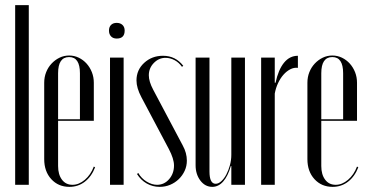

<svg xmlns="http://www.w3.org/2000/svg" viewBox="-20 -719 1433 747"><path d="M39 -699H92V0H39Z M152 -397Q152 -419 159.5 -438Q167 -457 180.5 -471.5Q194 -486 211.5 -494.5Q229 -503 249 -503Q269 -503 286.5 -494.5Q304 -486 317 -471.5Q330 -457 337.5 -438Q345 -419 345 -397V-249H206V-73Q206 -40 221 -20Q236 0 262 0Q287 0 310 -19.5Q333 -39 345 -71L350 -68Q336 -32 310 -12Q284 8 250 8Q207 8 179.5 -22Q152 -52 152 -100ZM291 -255V-434Q291 -497 249 -497Q206 -497 206 -434V-255Z M404 -600Q404 -614 412 -622Q420 -630 434 -630Q448 -630 456.5 -622Q465 -614 465 -600Q465 -569 434 -569Q420 -569 412 -577.5Q404 -586 404 -600ZM461 -495V0H408V-495Z M688 -459Q676 -476 659 -485Q642 -494 624 -494Q598 -494 578.5 -474Q559 -454 559 -426Q559 -402 576 -370L691 -153Q707 -124 707 -94Q707 -73 698.5 -54.5Q690 -36 675.5 -22Q661 -8 642 0Q623 8 601 8Q574 8 551 -5Q528 -18 513 -42L518 -46Q530 -25 550.5 -12.5Q571 0 591 0Q619 0 638 -22Q657 -44 657 -75Q657 -101 637 -139L530 -341Q511 -377 511 -406Q511 -447 541 -474.5Q571 -502 614 -502Q663 -502 693 -463Z M878 -73Q867 -34 848.5 -13Q830 8 806 8Q778 8 759.5 -16.5Q741 -41 741 -76V-495H795V-52Q795 -4 819 -4Q830 -4 841 -14Q852 -24 860.5 -40Q869 -56 874.5 -76Q880 -96 880 -117V-495H933V0H880V-73Z M1049 -495V-397H1052Q1063 -448 1085 -475Q1107 -502 1139 -502V-455Q1124 -457 1109.5 -449.5Q1095 -442 1083 -428.5Q1071 -415 1062 -396Q1053 -377 1049 -355V0H996V-495Z M1176 -397Q1176 -419 1183.5 -438Q1191 -457 1204.5 -471.5Q1218 -486 1235.5 -494.5Q1253 -503 1273 -503Q1293 -503 1310.5 -494.5Q1328 -486 1341 -471.5Q1354 -457 1361.5 -438Q1369 -419 1369 -397V-249H1230V-73Q1230 -40 1245 -20Q1260 0 1286 0Q1311 0 1334 -19.5Q1357 -39 1369 -71L1374 -68Q1360 -32 1334 -12Q1308 8 1274 8Q1231 8 1203.5 -22Q1176 -52 1176 -100ZM1315 -255V-434Q1315 -497 1273 -497Q1230 -497 1230 -434V-255Z"/></svg>

Font: Moniqa Cond Display
Style: Regular
Weight: 400
Width: 3
Designer: Rajesh Rajput
Foundry: Rajesh Rajput
Version: Version 1.000